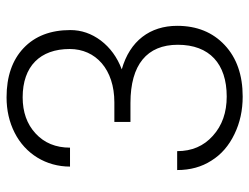

<svg xmlns="http://www.w3.org/2000/svg" viewBox="-108 -653 770 594"><g transform="rotate(-90 277.0 -356.0)"><path d="M196.8 -337.4H255.4C374 -337.4 435.5 -286.1 435.5 -190.9C435.5 -92.8 376.5 -39.6 275.4 -39.6C226.1 -39.6 185.5 -53.7 153.8 -82.5C122.1 -110.8 106.4 -147.5 106.4 -192.9H47.9C47.9 -152.3 57.6 -117.2 77.1 -86.9C96.2 -56.2 123.5 -32.7 159.2 -15.6C194.3 1.5 232.9 9.8 275.4 9.8C341.8 9.8 395 -8.8 434.6 -45.9C474.1 -83 494.1 -131.8 494.1 -192.9C494.1 -276.4 447.8 -339.4 359.4 -364.3C397 -378.4 426.8 -400.4 448.7 -429.2C470.2 -458 481 -489.3 481 -523.4C481 -584.5 462.4 -632.8 425.3 -668C388.2 -703.1 337.4 -720.7 272.9 -720.7C232.9 -720.7 196.3 -712.4 163.6 -695.8C97.7 -662.6 58.6 -598.1 58.6 -524.4H117.2C117.2 -568.4 131.8 -604 161.1 -630.9C189.9 -657.7 227.5 -670.9 272.9 -670.9C369.1 -670.9 422.4 -616.7 422.4 -525.4C422.4 -444.8 359.4 -387.2 257.3 -387.2H196.8Z"/></g></svg>

Font: Shabnam Thin
Style: Regular
Weight: 100
Foundry: DejaVu fonts team - Redesigned by Saber Rastikerdar - Based on Vazir font
Version: Version 5.0.1